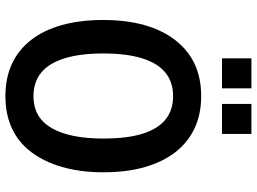

<svg xmlns="http://www.w3.org/2000/svg" viewBox="-140 -801 951 711"><g transform="rotate(90 335.5 -445.5)"><path d="M336 10Q269 10 217 -14Q165 -38 128.5 -84.5Q92 -131 73 -198.5Q54 -266 54 -352Q54 -438 73 -505Q92 -572 129 -619.5Q166 -667 217.5 -691Q269 -715 336 -715Q403 -715 455 -690.5Q507 -666 543 -620Q579 -574 598.5 -507Q618 -440 618 -353Q618 -268 598.5 -200.5Q579 -133 543 -85.5Q507 -38 455 -14Q403 10 336 10ZM336 -94Q389 -94 423 -123Q457 -152 475 -210Q493 -268 493 -353Q493 -440 475.5 -497Q458 -554 423 -582.5Q388 -611 336 -611Q284 -611 249 -582.5Q214 -554 196 -496.5Q178 -439 178 -352Q178 -267 196 -209Q214 -151 249 -122.5Q284 -94 336 -94ZM365 -792V-901H476V-792ZM196 -792V-901H307V-792Z"/></g></svg>

Font: Nunito Sans 10pt Condensed
Style: Bold
Weight: 700
Width: 3
Designer: Vernon Adams
Foundry: Vernon Adams
Version: Version 3.101;gftools[0.9.27]